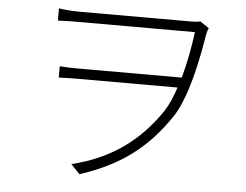

<svg xmlns="http://www.w3.org/2000/svg" viewBox="-52 -767 1103 860"><g transform="rotate(5 500.0 -337.0)"><path d="M734 -268C781 -340 811 -457 832 -565L834 -575C838 -599 842 -622 846 -644C849 -659 852 -667 855 -673L815 -700C804 -697 791 -696 774 -696H273C233 -696 198 -700 179 -703V-648C215 -650 240 -650 268 -650H795C787 -589 774 -514 754 -442H286C254 -442 231 -443 205 -445V-394C233 -395 254 -396 287 -396H739C725 -354 709 -316 690 -287C595 -146 469 -55 295 -13L335 29C520 -31 636 -122 734 -268Z"/></g></svg>

Font: Glow Sans SC Normal Light
Style: Regular
Weight: 300
Designer: Ryoko NISHIZUKA (kana, bopomofo & ideographs); Paul D. Hunt (Latin, Greek & Cyrillic); Sandoll Communications, Soo-young
Version: Version 0.93